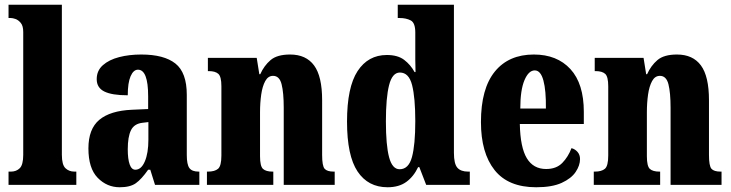

<svg xmlns="http://www.w3.org/2000/svg" viewBox="-20 -780 3084 810"><path d="M16 0V-56H26Q49 -56 63.5 -70.5Q78 -85 78 -127V-645Q78 -671 67.5 -683.5Q57 -696 45 -700Q33 -704 26 -704H16V-760H241V-127Q241 -85 256 -70.5Q271 -56 294 -56H302V0Z M485 10Q431 10 392 -30Q353 -70 353 -154Q353 -236 399 -274.5Q445 -313 537 -317L605 -320V-374Q605 -486 562 -486Q543 -486 531 -458.5Q519 -431 519 -378Q452 -378 420 -394Q388 -410 388 -446Q388 -482 414 -505Q440 -528 482.5 -539Q525 -550 576 -550Q672 -550 720 -512Q768 -474 768 -380V-126Q768 -86 779 -71Q790 -56 818 -56H821V0H634L614 -64H605Q577 -24 553 -7Q529 10 485 10ZM551 -64Q576 -64 591 -99Q606 -134 606 -191V-265L581 -262Q546 -258 532.5 -230.5Q519 -203 519 -150Q519 -109 527 -86.5Q535 -64 551 -64Z M853 0V-56H857Q886 -56 900 -68Q914 -80 914 -124V-416Q914 -457 901 -468.5Q888 -480 861 -480H857V-536H1063L1074 -467H1078Q1094 -503 1121.5 -526.5Q1149 -550 1204 -550Q1271 -550 1305 -504Q1339 -458 1339 -357V-126Q1339 -80 1349.5 -68Q1360 -56 1388 -56H1392V0H1177V-325Q1177 -389 1168 -424.5Q1159 -460 1132 -460Q1111 -460 1099 -438Q1087 -416 1082 -381Q1077 -346 1077 -306V-121Q1077 -79 1089.5 -67.5Q1102 -56 1130 -56H1133V0Z M1615 10Q1533 10 1488.5 -56.5Q1444 -123 1444 -267Q1444 -412 1488.5 -480Q1533 -548 1612 -548Q1658 -548 1685 -527.5Q1712 -507 1729 -476H1733Q1732 -499 1732 -529Q1732 -559 1732 -588V-643Q1732 -684 1712.5 -694Q1693 -704 1666 -704H1658V-760H1895V-135Q1895 -89 1909.5 -72.5Q1924 -56 1955 -56H1962V0H1778L1749 -75H1744Q1725 -35 1694 -12.5Q1663 10 1615 10ZM1666 -66Q1704 -66 1718 -117.5Q1732 -169 1732 -269Q1732 -368 1718.5 -421Q1705 -474 1667 -474Q1635 -474 1621.5 -421Q1608 -368 1608 -268Q1608 -167 1621.5 -116.5Q1635 -66 1666 -66Z M2242 10Q2124 10 2066.5 -62.5Q2009 -135 2009 -265Q2009 -406 2067.5 -478Q2126 -550 2232 -550Q2330 -550 2386.5 -488.5Q2443 -427 2443 -308V-257H2173Q2175 -158 2202.5 -112.5Q2230 -67 2284 -67Q2327 -67 2352 -92.5Q2377 -118 2391 -155Q2406 -151 2416.5 -139Q2427 -127 2427 -109Q2427 -82 2408.5 -54.5Q2390 -27 2349.5 -8.5Q2309 10 2242 10ZM2283 -322Q2284 -398 2272.5 -440.5Q2261 -483 2236 -483Q2210 -483 2192.5 -441.5Q2175 -400 2175 -322Z M2485 0V-56H2489Q2518 -56 2532 -68Q2546 -80 2546 -124V-416Q2546 -457 2533 -468.5Q2520 -480 2493 -480H2489V-536H2695L2706 -467H2710Q2726 -503 2753.5 -526.5Q2781 -550 2836 -550Q2903 -550 2937 -504Q2971 -458 2971 -357V-126Q2971 -80 2981.5 -68Q2992 -56 3020 -56H3024V0H2809V-325Q2809 -389 2800 -424.5Q2791 -460 2764 -460Q2743 -460 2731 -438Q2719 -416 2714 -381Q2709 -346 2709 -306V-121Q2709 -79 2721.5 -67.5Q2734 -56 2762 -56H2765V0Z"/></svg>

Font: Noto Serif ExtraCondensed Black
Style: Regular
Weight: 900
Width: 2
Designer: Monotype Design Team
Foundry: Monotype Imaging Inc.
Version: Version 2.015; ttfautohint (v1.8.4.7-5d5b)